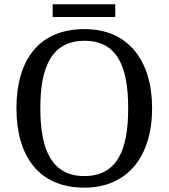

<svg xmlns="http://www.w3.org/2000/svg" viewBox="-20 -860 782 890"><path d="M685.1 -357.9C685.1 -469.2 657.2 -560.5 604 -625C550.8 -689 473.1 -725.1 372.1 -725.1C266.1 -725.1 186.5 -689 134.3 -625C82 -561 56.2 -469.7 56.2 -358.9C56.2 -136.7 159.2 9.8 371.1 9.8C572.3 9.8 685.1 -136.2 685.1 -357.9ZM167 -357.9C167 -457 180.7 -535.6 213.9 -588.9C246.6 -642.1 297.9 -670.9 372.1 -670.9C446.3 -670.9 496.6 -642.1 528.8 -588.9C561 -535.6 574.2 -457 574.2 -357.9C574.2 -258.8 561 -180.7 528.8 -127C496.6 -73.2 445.3 -43.9 371.1 -43.9C296.9 -43.9 246.1 -73.2 213.4 -127C180.7 -180.7 167 -258.8 167 -357.9ZM224.1 -781.2H514.2V-840.3H224.1Z"/></svg>

Font: The Erased English
Style: Regular
Weight: 400
Designer: Monotype Design team + ligartures altered by 180 Amsterdam
Foundry: Monotype Imaging Inc.
Version: Version 1.030;Glyphs 3.1.2 (3151)